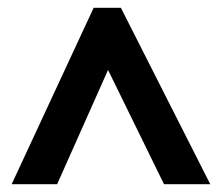

<svg xmlns="http://www.w3.org/2000/svg" viewBox="-20 -736 568 494"><path d="M10 -262H127L258 -556L402 -262H521L291 -716H221Z"/></svg>

Font: Noto Sans Lao Looped SemiCondensed
Style: Bold
Weight: 700
Width: 4
Designer: Mark Frömberg, Ben Mitchell
Foundry: The Fontpad Ltd
Version: Version 1.002